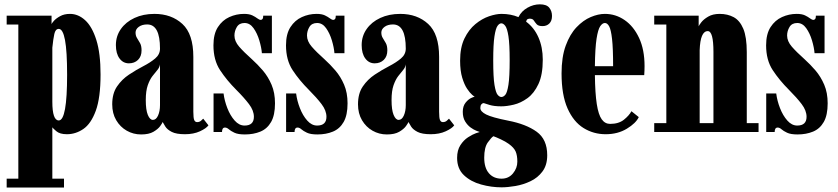

<svg xmlns="http://www.w3.org/2000/svg" viewBox="-20 -594 3769 864"><path d="M10 250V210H62.5V-483.5H10V-523.5H212V-485.5Q212.5 -488.5 222.2 -499.8Q232 -511 250.5 -521.2Q269 -531.5 295 -531.5Q332 -531.5 363.2 -503Q394.5 -474.5 413.5 -414.2Q432.5 -354 432.5 -259Q432.5 -154 411 -95.5Q389.5 -37 355 -13.5Q320.5 10 281 10Q249 10 233.2 -3.8Q217.5 -17.5 215.5 -21V210H268V250ZM244.5 -52Q282 -52 282 -257.5Q282 -364 272.5 -414Q263 -464 244.5 -464Q229.5 -464 224.5 -441.2Q219.5 -418.5 215.5 -379.5V-136.5Q215.5 -52 244.5 -52Z M615 11Q580 11 550.5 -5.8Q521 -22.5 503 -53Q485 -83.5 485 -124.5Q485 -173.5 506.8 -205.2Q528.5 -237 560.5 -258.2Q592.5 -279.5 624.5 -296Q656.5 -312.5 678.2 -330.8Q700 -349 700 -375.5Q700 -484 642.5 -484Q619 -484 604.5 -473.2Q590 -462.5 590 -447.5Q590 -433 596.8 -422.5Q603.5 -412 610.2 -400Q617 -388 617 -367.5Q617 -340 601 -324.5Q585 -309 560 -309Q534 -309 517.8 -331Q501.5 -353 501.5 -391Q501.5 -431.5 523.8 -463.2Q546 -495 585.2 -513.2Q624.5 -531.5 675 -531.5Q751.5 -531.5 800.8 -486.2Q850 -441 850 -338V-91Q850 -63 854 -53.8Q858 -44.5 867 -44.5Q877 -44.5 884 -50.2Q891 -56 894.5 -60L918 -30Q908.5 -16.5 879.8 -3.2Q851 10 812.5 10Q773 10 752.8 -0.5Q732.5 -11 724.2 -24.2Q716 -37.5 712 -45Q710.5 -40 700.8 -26.5Q691 -13 670.5 -1Q650 11 615 11ZM668 -54.5Q682.5 -54.5 691.2 -74Q700 -93.5 700 -121V-304.5Q698 -290.5 688 -278.8Q678 -267 666 -251.5Q654 -236 645 -210.5Q636 -185 636 -143.5Q636 -99.5 645.2 -77Q654.5 -54.5 668 -54.5Z M1082 11Q1051 11 1034.8 3.2Q1018.5 -4.5 1009.8 -12.2Q1001 -20 992.5 -20Q979 -20 979 0H941V-173.5H986Q990 -141 1003 -107.5Q1016 -74 1036 -51.5Q1056 -29 1080.5 -29Q1122.5 -29 1122.5 -68.5Q1122.5 -96.5 1100.5 -125.5Q1078.5 -154.5 1043.5 -189.5Q1000.5 -232.5 970.5 -278Q940.5 -323.5 940.5 -390Q940.5 -441 960.5 -472Q980.5 -503 1012 -517.2Q1043.5 -531.5 1078 -531.5Q1101.5 -531.5 1115.5 -524.8Q1129.5 -518 1138.2 -511.2Q1147 -504.5 1153.5 -504.5Q1158 -504.5 1161.2 -508.5Q1164.5 -512.5 1164.5 -523.5H1203.5V-354.5H1158.5Q1156.5 -380 1147 -412Q1137.5 -444 1121 -467.2Q1104.5 -490.5 1080.5 -490.5Q1056.5 -490.5 1045.8 -472.5Q1035 -454.5 1035 -434Q1035 -408.5 1056.2 -384Q1077.5 -359.5 1114 -327Q1139 -304.5 1162.8 -276.8Q1186.5 -249 1202 -212.8Q1217.5 -176.5 1217.5 -129Q1217.5 -76 1200 -45.2Q1182.5 -14.5 1151.8 -1.8Q1121 11 1082 11Z M1408.5 11Q1377.5 11 1361.2 3.2Q1345 -4.5 1336.2 -12.2Q1327.5 -20 1319 -20Q1305.5 -20 1305.5 0H1267.5V-173.5H1312.5Q1316.5 -141 1329.5 -107.5Q1342.5 -74 1362.5 -51.5Q1382.5 -29 1407 -29Q1449 -29 1449 -68.5Q1449 -96.5 1427 -125.5Q1405 -154.5 1370 -189.5Q1327 -232.5 1297 -278Q1267 -323.5 1267 -390Q1267 -441 1287 -472Q1307 -503 1338.5 -517.2Q1370 -531.5 1404.5 -531.5Q1428 -531.5 1442 -524.8Q1456 -518 1464.8 -511.2Q1473.5 -504.5 1480 -504.5Q1484.5 -504.5 1487.8 -508.5Q1491 -512.5 1491 -523.5H1530V-354.5H1485Q1483 -380 1473.5 -412Q1464 -444 1447.5 -467.2Q1431 -490.5 1407 -490.5Q1383 -490.5 1372.2 -472.5Q1361.5 -454.5 1361.5 -434Q1361.5 -408.5 1382.8 -384Q1404 -359.5 1440.5 -327Q1465.5 -304.5 1489.2 -276.8Q1513 -249 1528.5 -212.8Q1544 -176.5 1544 -129Q1544 -76 1526.5 -45.2Q1509 -14.5 1478.2 -1.8Q1447.5 11 1408.5 11Z M1721 11Q1686 11 1656.5 -5.8Q1627 -22.5 1609 -53Q1591 -83.5 1591 -124.5Q1591 -173.5 1612.8 -205.2Q1634.5 -237 1666.5 -258.2Q1698.5 -279.5 1730.5 -296Q1762.5 -312.5 1784.2 -330.8Q1806 -349 1806 -375.5Q1806 -484 1748.5 -484Q1725 -484 1710.5 -473.2Q1696 -462.5 1696 -447.5Q1696 -433 1702.8 -422.5Q1709.5 -412 1716.2 -400Q1723 -388 1723 -367.5Q1723 -340 1707 -324.5Q1691 -309 1666 -309Q1640 -309 1623.8 -331Q1607.5 -353 1607.5 -391Q1607.5 -431.5 1629.8 -463.2Q1652 -495 1691.2 -513.2Q1730.5 -531.5 1781 -531.5Q1857.5 -531.5 1906.8 -486.2Q1956 -441 1956 -338V-91Q1956 -63 1960 -53.8Q1964 -44.5 1973 -44.5Q1983 -44.5 1990 -50.2Q1997 -56 2000.5 -60L2024 -30Q2014.5 -16.5 1985.8 -3.2Q1957 10 1918.5 10Q1879 10 1858.8 -0.5Q1838.5 -11 1830.2 -24.2Q1822 -37.5 1818 -45Q1816.5 -40 1806.8 -26.5Q1797 -13 1776.5 -1Q1756 11 1721 11ZM1774 -54.5Q1788.5 -54.5 1797.2 -74Q1806 -93.5 1806 -121V-304.5Q1804 -290.5 1794 -278.8Q1784 -267 1772 -251.5Q1760 -236 1751 -210.5Q1742 -185 1742 -143.5Q1742 -99.5 1751.2 -77Q1760.5 -54.5 1774 -54.5Z M2237 249Q2191 249 2144.8 236.2Q2098.5 223.5 2067.8 194.5Q2037 165.5 2037 116.5Q2037 82 2051.8 59.2Q2066.5 36.5 2086.2 23.8Q2106 11 2121.5 5.5Q2137 0 2139 0Q2136 -1 2124 -5.5Q2112 -10 2097.8 -20.2Q2083.5 -30.5 2073 -47.8Q2062.5 -65 2062.5 -91Q2062.5 -116.5 2075.5 -132.5Q2088.5 -148.5 2103.5 -154.5Q2110.5 -158 2116 -158Q2114.5 -159 2104.5 -167.5Q2094.5 -176 2082 -194.5Q2069.5 -213 2060 -244.2Q2050.5 -275.5 2050.5 -321Q2050.5 -380.5 2070 -420.8Q2089.5 -461 2119.2 -485.5Q2149 -510 2180.8 -520.8Q2212.5 -531.5 2237 -531.5Q2278.5 -531.5 2313 -517Q2326.5 -544 2353.5 -559.2Q2380.5 -574.5 2409.5 -574.5Q2439.5 -574.5 2451.8 -559.2Q2464 -544 2464 -522Q2464 -500 2452 -488.2Q2440 -476.5 2421.5 -476.5Q2402.5 -476.5 2395 -485Q2387.5 -493.5 2382.2 -501.8Q2377 -510 2364 -510Q2359 -510 2354.2 -507.8Q2349.5 -505.5 2347.5 -496.5Q2383.5 -470 2403 -425.8Q2422.5 -381.5 2422.5 -325.5Q2422.5 -257.5 2403 -215.8Q2383.5 -174 2353.5 -152.2Q2323.5 -130.5 2291.8 -123Q2260 -115.5 2236 -115.5Q2203.5 -115.5 2183 -121.8Q2162.5 -128 2157 -130H2156Q2151 -130 2146.2 -124.5Q2141.5 -119 2141.5 -108Q2141.5 -92 2167.8 -78.8Q2194 -65.5 2267 -51Q2347.5 -35.5 2395 -1.2Q2442.5 33 2442.5 104.5Q2442.5 149 2421.2 177.5Q2400 206 2367.2 221.5Q2334.5 237 2299.5 243Q2264.5 249 2237 249ZM2236 -157.5Q2245.5 -157.5 2254 -167.5Q2262.5 -177.5 2268 -212.8Q2273.5 -248 2273.5 -323.5Q2273.5 -395.5 2268 -430.8Q2262.5 -466 2253.8 -477.5Q2245 -489 2236 -489Q2227 -489 2218.8 -477.5Q2210.5 -466 2205 -430.2Q2199.5 -394.5 2199.5 -322Q2199.5 -246.5 2205.2 -211.8Q2211 -177 2219.5 -167.2Q2228 -157.5 2236 -157.5ZM2237 210Q2269 210 2288.5 186.2Q2308 162.5 2308 133.5Q2308 105.5 2300.5 88Q2293 70.5 2269.5 53.5Q2255 43 2233.5 33Q2212 23 2200.5 19Q2191.5 24 2175.2 46.8Q2159 69.5 2159 115.5Q2159 161 2180 185.5Q2201 210 2237 210Z M2705.5 10Q2651 10 2606 -17.8Q2561 -45.5 2534 -106Q2507 -166.5 2507 -263.5Q2507 -337.5 2525.8 -388.8Q2544.5 -440 2574.5 -471.5Q2604.5 -503 2638.2 -517.2Q2672 -531.5 2702 -531.5Q2750.5 -531.5 2791 -503.5Q2831.5 -475.5 2856 -423Q2880.5 -370.5 2880.5 -296.5Q2880.5 -277 2879 -256H2657Q2658 -174 2665.5 -125.8Q2673 -77.5 2687.8 -57Q2702.5 -36.5 2725.5 -36.5Q2764 -36.5 2787.5 -55.2Q2811 -74 2821.5 -93.5L2854.5 -67Q2841.5 -39.5 2800.8 -14.8Q2760 10 2705.5 10ZM2702 -490.5Q2691 -490.5 2681 -476Q2671 -461.5 2664.5 -419.8Q2658 -378 2657 -296H2739Q2739 -377 2734.2 -418.8Q2729.5 -460.5 2721.2 -475.5Q2713 -490.5 2702 -490.5Z M2924 0V-40H2978.5V-483.5H2924V-523.5H3124V-475.5Q3125 -479.5 3135.5 -493.2Q3146 -507 3166.8 -519.2Q3187.5 -531.5 3218.5 -531.5Q3254 -531.5 3281.5 -516.8Q3309 -502 3324.8 -464.8Q3340.5 -427.5 3340.5 -359V-40H3393.5V0ZM3128.5 -368.5V-40H3190.5V-360.5Q3190.5 -454 3165 -454Q3131.5 -454 3128.5 -368.5Z M3569 11Q3538 11 3521.8 3.2Q3505.5 -4.5 3496.8 -12.2Q3488 -20 3479.5 -20Q3466 -20 3466 0H3428V-173.5H3473Q3477 -141 3490 -107.5Q3503 -74 3523 -51.5Q3543 -29 3567.5 -29Q3609.5 -29 3609.5 -68.5Q3609.5 -96.5 3587.5 -125.5Q3565.5 -154.5 3530.5 -189.5Q3487.5 -232.5 3457.5 -278Q3427.5 -323.5 3427.5 -390Q3427.5 -441 3447.5 -472Q3467.5 -503 3499 -517.2Q3530.5 -531.5 3565 -531.5Q3588.5 -531.5 3602.5 -524.8Q3616.5 -518 3625.2 -511.2Q3634 -504.5 3640.5 -504.5Q3645 -504.5 3648.2 -508.5Q3651.5 -512.5 3651.5 -523.5H3690.5V-354.5H3645.5Q3643.5 -380 3634 -412Q3624.5 -444 3608 -467.2Q3591.5 -490.5 3567.5 -490.5Q3543.5 -490.5 3532.8 -472.5Q3522 -454.5 3522 -434Q3522 -408.5 3543.2 -384Q3564.5 -359.5 3601 -327Q3626 -304.5 3649.8 -276.8Q3673.5 -249 3689 -212.8Q3704.5 -176.5 3704.5 -129Q3704.5 -76 3687 -45.2Q3669.5 -14.5 3638.8 -1.8Q3608 11 3569 11Z"/></svg>

Font: Imbue 10pt Black
Style: Regular
Weight: 900
Designer: Tyler Finck
Foundry: Etcetera Type Company
Version: Version 1.102; ttfautohint (v1.8.3)